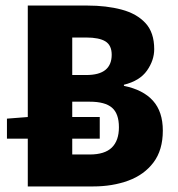

<svg xmlns="http://www.w3.org/2000/svg" viewBox="-20 -671 640 691"><path d="M80 0V-651H295Q363 -651 417.5 -636.5Q472 -622 503.5 -588Q535 -554 535 -494Q535 -454 509 -417Q483 -380 426 -366V-362Q495 -348 530.5 -308.5Q566 -269 566 -201Q566 -131 532.5 -86.5Q499 -42 442 -21Q385 0 315 0ZM5 -172V-244L82 -250H339V-172ZM240 -115H303Q357 -115 382.5 -140Q408 -165 408 -213Q408 -262 383 -283.5Q358 -305 303 -305H240ZM240 -401H290Q337 -401 359.5 -419.5Q382 -438 382 -474Q382 -508 359.5 -522Q337 -536 290 -536H240Z"/></svg>

Font: Source Code Pro ExtraLight ExtraBold
Style: Regular
Weight: 800
Monospace: yes
Version: Version 1.018;hotconv 1.0.116;makeotfexe 2.5.65601